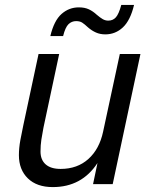

<svg xmlns="http://www.w3.org/2000/svg" viewBox="-20 -750 615 782"><path d="M195 12Q130 12 93.5 -23.5Q57 -59 57 -118Q57 -147 63 -180Q69 -213 75 -240L137 -530H221L157 -230Q152 -205 148.5 -181.5Q145 -158 145 -133Q145 -99 166 -80.5Q187 -62 227 -62Q295 -62 340 -102.5Q385 -143 400 -214L468 -530H552L439 0H359L377 -86Q313 12 195 12ZM409 -610Q388 -610 371 -617.5Q354 -625 339 -638Q324 -652 314.5 -658Q305 -664 290 -664Q272 -664 259 -651.5Q246 -639 237 -603H185Q200 -666 230.5 -693Q261 -720 301 -720Q325 -720 342 -712Q359 -704 374 -690Q388 -678 398.5 -672Q409 -666 421 -666Q440 -666 452 -679.5Q464 -693 474 -730H526Q511 -667 480.5 -638.5Q450 -610 409 -610Z"/></svg>

Font: Geist Regular
Style: Italic
Weight: 400
Italic angle: -12°
Designer: Basement.studio, Andrés Briganti, Mateo Zaragoza
Foundry: Basement.studio, Vercel, Andrés Briganti, Guido Ferreyra, Mateo Zaragoza
Version: Version 1.500; ttfautohint (v1.8.4.7-5d5b)